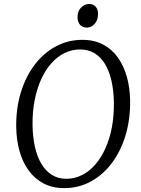

<svg xmlns="http://www.w3.org/2000/svg" viewBox="-20 -958 727 988"><path d="M310.5 10Q250 10 204.2 -14Q158.5 -38 127.5 -80.8Q96.5 -123.5 80.5 -180.2Q64.5 -237 63.5 -302.5Q62 -399.5 87 -481.5Q112 -563.5 158.2 -624.5Q204.5 -685.5 267.2 -719.2Q330 -753 404 -753Q465.5 -753 511.2 -728.5Q557 -704 587.2 -661Q617.5 -618 633 -562Q648.5 -506 649.5 -442.5Q651 -346.5 626.8 -264.2Q602.5 -182 556.8 -120.5Q511 -59 448.2 -24.5Q385.5 10 310.5 10ZM321.5 -38Q364 -38 401.8 -57Q439.5 -76 470 -111Q500.5 -146 522.5 -194.8Q544.5 -243.5 555.8 -303.2Q567 -363 566 -431Q565 -491.5 553.8 -541.5Q542.5 -591.5 520.8 -627.8Q499 -664 467 -683.8Q435 -703.5 392 -703.5Q349.5 -703.5 311.8 -684.8Q274 -666 243.5 -631.5Q213 -597 191.2 -548.5Q169.5 -500 158 -440.5Q146.5 -381 147.5 -313Q148.5 -251.5 160 -201Q171.5 -150.5 193.5 -114Q215.5 -77.5 247.5 -57.8Q279.5 -38 321.5 -38ZM428 -816Q413 -816 402 -822.2Q391 -828.5 385 -840.8Q379 -853 379 -871Q379 -900.5 397.2 -919Q415.5 -937.5 439 -937.5Q459 -937.5 471.8 -924.2Q484.5 -911 484.5 -886Q484.5 -854 466.8 -835Q449 -816 428 -816Z"/></svg>

Font: Merriweather Light 18pt Light
Style: Italic
Weight: 300
Italic angle: -7.8°
Version: Version 2.101